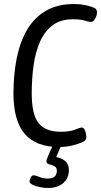

<svg xmlns="http://www.w3.org/2000/svg" viewBox="-20 -726 503 956"><path d="M274 6Q159 6 103 -59.5Q47 -125 47 -261Q47 -354 63 -435Q79 -516 114.5 -577Q150 -638 208 -672Q266 -706 350 -706Q379 -706 405 -700.5Q431 -695 449 -687Q463 -681 463 -665Q463 -650 454 -633.5Q445 -617 434 -617Q421 -617 401.5 -623.5Q382 -630 342 -630Q282 -630 242.5 -600.5Q203 -571 180 -520Q157 -469 147.5 -402.5Q138 -336 138 -262Q138 -154 173 -112Q208 -70 282 -70Q329 -70 353.5 -80.5Q378 -91 387 -91Q398 -91 404 -74.5Q410 -58 410 -43Q410 -27 392 -19Q370 -9 339.5 -1.5Q309 6 274 6ZM219 210Q199 210 177.5 205.5Q156 201 141.5 193.5Q127 186 127 178Q127 171 132.5 159Q138 147 146 147Q158 147 176 155Q194 163 219 163Q263 163 263 124Q263 107 250 101Q237 95 224 91.5Q211 88 211 77Q211 72 217 56.5Q223 41 242 0H284L260 56Q287 61 305 76Q323 91 323 120Q323 161 295 185.5Q267 210 219 210Z"/></svg>

Font: Asap Condensed Condensed Regular
Style: Italic
Weight: 400
Width: 3
Italic angle: -6°
Designer: Pablo Cosgaya
Foundry: Omnibus-Type
Version: Version 3.001; ttfautohint (v1.8.4.7-5d5b)